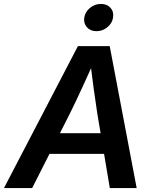

<svg xmlns="http://www.w3.org/2000/svg" viewBox="-53 -964 773 984"><path d="M-32.7 0 346.2 -727.5H509.3L647.5 0H509.8L445.8 -381.3Q436.5 -440.9 427 -510.5Q417.5 -580.1 406.2 -673.3H440.4Q398.9 -581.1 366.7 -511.2Q334.5 -441.4 304.7 -381.3L111.8 0ZM148.9 -175.3 166.5 -281.2H541.5L523.9 -175.3ZM441.4 -804.2Q410.2 -804.2 392.3 -824.5Q374.5 -844.7 378.9 -874Q383.8 -903.8 408.4 -923.8Q433.1 -943.8 464.4 -943.8Q495.6 -943.8 513.4 -923.8Q531.2 -903.8 526.4 -874Q522 -844.7 497.3 -824.5Q472.7 -804.2 441.4 -804.2Z"/></svg>

Font: Inter 28pt SemiBold
Style: Italic
Weight: 600
Italic angle: -9.3988°
Designer: Rasmus Andersson
Foundry: rsms
Version: Version 4.001;git-66647c0bb